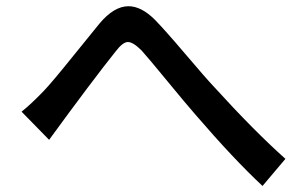

<svg xmlns="http://www.w3.org/2000/svg" viewBox="-20 -638 996 626"><path d="M50.3 -273.9Q79.1 -296.4 123 -341.8Q150.4 -370.6 220.9 -458.3Q291.5 -545.9 304.2 -561Q351.6 -617.7 398.9 -617.7Q440.9 -617.7 484.9 -573.7Q516.6 -541.5 584 -462.2Q651.4 -382.8 677.7 -355Q809.6 -210 910.6 -120.1L835.9 -31.7Q741.7 -119.6 617.7 -263.7Q587.4 -298.3 525.6 -373.5Q463.9 -448.7 441.9 -473.1Q414.1 -501 397 -501Q380.4 -501 356.9 -470.2Q280.8 -375 140.1 -182.1Z"/></svg>

Font: Karasuma Gothic
Style: Regular
Weight: 500
Designer: Rasmus Andersson / Ryoko Nishizuka
Foundry: Genbu
Version: Version 1.00